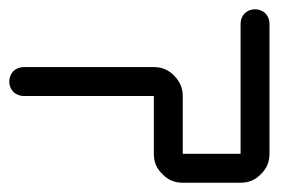

<svg xmlns="http://www.w3.org/2000/svg" viewBox="-645 -395 665 415"><path d="M-250 0Q-276.4 0 -293.9 -18.6Q-312.5 -36.1 -312.5 -62.5Q-312.5 -104.5 -312.5 -187.5Q-382.8 -187.5 -593.8 -187.5Q-606.4 -187.5 -616.2 -196.3Q-625 -206.1 -625 -218.8Q-625 -231.4 -616.2 -241.2Q-606.4 -250 -593.8 -250Q-500 -250 -312.5 -250Q-286.1 -250 -268.6 -231.4Q-250 -212.9 -250 -187.5Q-250 -145.5 -250 -62.5Q-218.8 -62.5 -125 -62.5Q-125 -132.8 -125 -343.8Q-125 -356.4 -116.2 -366.2Q-106.4 -375 -93.8 -375Q-81.1 -375 -71.3 -366.2Q-62.5 -356.4 -62.5 -343.8Q-62.5 -250 -62.5 -62.5Q-62.5 -36.1 -81.1 -18.6Q-98.6 0 -125 0Q-167 0 -250 0Z"/></svg>

Font: conwrite
Style: Regular
Weight: 400
Designer: Willllllliam
Version: 1.0